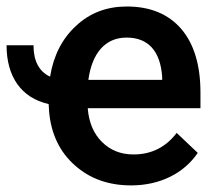

<svg xmlns="http://www.w3.org/2000/svg" viewBox="-46 -558 661 588"><path d="M355.5 9.8C443.4 9.8 517.1 -26.9 559.6 -89.8L495.1 -150.9C461.4 -106.9 417.5 -85 362.8 -85C324.2 -85 292 -97.7 266.6 -123C240.7 -148.4 226.1 -183.1 222.7 -226.6H567.9V-274.4C567.9 -358.4 548.3 -423.3 509.3 -469.2C469.7 -515.1 414.1 -538.1 342.3 -538.1C281.2 -538.1 229.5 -518.6 187 -479C144 -439.5 117.7 -387.2 107.4 -323.2C73.7 -338.9 56.6 -371.1 56.6 -419.4H-25.9C-25.9 -323.7 18.6 -258.3 103 -239.3L104.5 -214.8C110.8 -147 137.2 -92.3 183.1 -51.8C229 -10.7 286.6 9.8 355.5 9.8ZM224.6 -313.5C235.8 -395 275.9 -442.9 341.8 -442.9C407.7 -442.9 445.3 -401.9 450.7 -322.3V-313.5Z"/></svg>

Font: Roboto Medium
Style: Regular
Weight: 500
Designer: Google
Version: Version 2.137; 2017